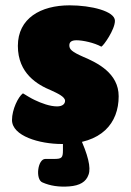

<svg xmlns="http://www.w3.org/2000/svg" viewBox="-20 -530 490 720"><path d="M216 34C216 62 211 66 183 66H150C121 66 112 143 139 154C168 167 202 172 240 169C279 166 303 152 312 125C322 99 310 50 277 -21H216ZM66 -180C48 -167 25 -119 25 -80C25 -20 128 10 212 10C362 10 425 -69 425 -169C425 -256 344 -295 292 -317C249 -336 240 -345 240 -360C240 -373 249 -379 267 -379C290 -379 333 -370 360 -355C368 -358 411 -419 411 -452C411 -488 322 -510 241 -510C132 -510 47 -461 47 -358C47 -254 121 -212 172 -191C196 -180 224 -167 224 -152C224 -141 215 -131 194 -131C167 -131 135 -143 110 -155C95 -162 81 -171 66 -180Z"/></svg>

Font: Lilita 2
Style: Regular
Weight: 400
Designer: Juan Montoreano
Foundry: Juan Montoreano
Version: Version 2.001